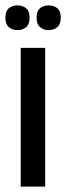

<svg xmlns="http://www.w3.org/2000/svg" viewBox="-30 -694 246 714"><path d="M47 0V-516H138V0ZM150 -582Q132 -582 119 -593Q106 -604 106 -628Q106 -653 119 -663.5Q132 -674 150 -674Q170 -674 183 -663.5Q196 -653 196 -628Q196 -604 183 -593Q170 -582 150 -582ZM36 -582Q16 -582 3 -593Q-10 -604 -10 -628Q-10 -653 3 -663.5Q16 -674 34 -674Q54 -674 67 -663.5Q80 -653 80 -628Q80 -604 67 -593Q54 -582 36 -582Z"/></svg>

Font: Bricolage Grotesque 96pt
Style: Regular
Weight: 400
Version: Version 1.001;gftools[0.9.33.dev8+g029e19f]